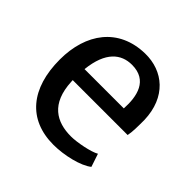

<svg xmlns="http://www.w3.org/2000/svg" viewBox="-150 -702 849 849"><g transform="rotate(45 274.0 -278.0)"><path d="M47.4 -279.3C47.4 -98.6 135.7 7.8 293.9 7.8C360.8 7.8 445.3 -12.2 481.9 -42L461.4 -103.5C434.1 -87.4 359.9 -73.2 322.8 -73.2C231.9 -73.2 159.2 -114.3 152.8 -245.1C152.8 -248.5 152.3 -251.5 152.3 -254.9H495.6C501 -279.8 501 -312.5 501 -354.5C496.6 -493.7 406.7 -566.4 295.9 -564.5C132.8 -561.5 47.4 -441.4 47.4 -279.3ZM154.8 -326.2C167.5 -446.3 223.1 -488.3 290 -488.3C387.7 -488.3 405.3 -405.8 400.4 -326.2Z"/></g></svg>

Font: Merriweather Sans
Style: Regular
Weight: 400
Designer: Eben Sorkin ( eben@eyebytes.com )
Foundry: Eben Sorkin
Version: Version 1.003